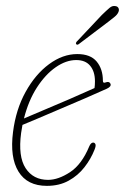

<svg xmlns="http://www.w3.org/2000/svg" viewBox="-20 -613 417 641"><path d="M295.5 -113Q283.5 -82.5 262 -54.8Q240.5 -27 209.2 -9.8Q178 7.5 136.5 7.5Q71 7.5 41.8 -40Q12.5 -87.5 23.5 -172.5Q33 -247.5 65.5 -306.2Q98 -365 143.8 -398.8Q189.5 -432.5 238 -432.5Q282 -432.5 302.8 -407.5Q323.5 -382.5 323.5 -343.5Q323.5 -334.5 331.5 -337.5Q344.5 -342.5 348.5 -334Q353 -324.5 337 -317Q306 -303 265 -285.2Q224 -267.5 182.2 -249.8Q140.5 -232 106.5 -217.5Q72.5 -203 55 -196Q52.5 -182.5 50.5 -169Q40 -90.5 65.5 -51.5Q91 -12.5 140.5 -12.5Q174.5 -12.5 213.8 -38.2Q253 -64 278 -124.5Q283.5 -137 291 -137Q296 -137 298.5 -131.8Q301 -126.5 295.5 -113ZM234.5 -412.5Q200.5 -412.5 166 -388.5Q131.5 -364.5 103.2 -320.8Q75 -277 60 -217.5Q84 -228 125.2 -245.2Q166.5 -262.5 212.2 -282.2Q258 -302 295.5 -319Q297 -328 297 -341.5Q297 -374 281.2 -393.2Q265.5 -412.5 234.5 -412.5ZM320 -563Q336 -578.5 345.8 -586.8Q355.5 -595 366 -592.5Q373 -591.5 375.8 -585.5Q378.5 -579.5 375 -572Q371.5 -564 362.5 -556.8Q353.5 -549.5 342.5 -541L244 -466.5Q238 -461.5 234.5 -465.5Q232.5 -468 234.2 -471.2Q236 -474.5 238.5 -476.5Z"/></svg>

Font: Fraunces144ptSuperSoftThinItalic
Style: Italic
Weight: 100
Italic angle: -16°
Version: Version 1.000;[0bf87f6ff]